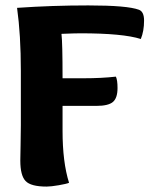

<svg xmlns="http://www.w3.org/2000/svg" viewBox="-20 -686 552 709"><path d="M207 -561Q211 -529 211 -397H290Q354 -397 408 -403Q414 -390 414 -361Q414 -324 397 -309.5Q380 -295 336 -295H211V-203Q211 -87 235 -11Q226 -7 197 -2Q168 3 152 3Q94 3 74.5 -17.5Q55 -38 55 -93Q55 -109 56 -149Q57 -189 57 -224V-424Q57 -557 43 -657Q172 -666 306 -666Q450 -666 493 -650Q512 -643 512 -610Q512 -571 500 -542Q434 -563 277 -563Q257 -563 207 -561Z"/></svg>

Font: Overlock
Style: Black
Weight: 900
Designer: Dario Muhafara
Foundry: Dario Manuel Muhafara
Version: Version 1.001